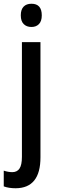

<svg xmlns="http://www.w3.org/2000/svg" viewBox="-49 -765 304 1025"><path d="M62 -683Q62 -714 77 -729.5Q92 -745 119 -745Q174 -745 174 -683Q174 -652 159 -636.5Q144 -621 119 -621Q93 -621 77.5 -636.5Q62 -652 62 -683ZM35 240Q-2 240 -29 230V146Q-5 154 17 154Q42 154 55 135Q68 116 68 72V-540H167V75Q167 239 35 240Z"/></svg>

Font: Noto Sans Lao UI Cond Med
Style: Regular
Weight: 500
Width: 3
Designer: Monotype Design Team
Foundry: Monotype Imaging Inc.
Version: Version 2.000; ttfautohint (v1.8.4.7-5d5b)